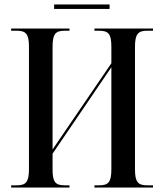

<svg xmlns="http://www.w3.org/2000/svg" viewBox="-20 -842 735 862"><path d="M223 -802H472V-822H223ZM30 0H292V-10H271C229 -10 216 -24 216 -81V-152L480 -540V-83C480 -24 467 -10 425 -10H404V0H667V-10H641C600 -10 586 -24 586 -82V-631C586 -690 600 -704 641 -704H667V-714H404V-704H425C467 -704 480 -690 480 -632V-558L216 -171V-631C216 -690 229 -704 271 -704H292V-714H30V-704H55C96 -704 110 -690 110 -633V-83C110 -24 96 -10 55 -10H30Z"/></svg>

Font: Noto Serif Display Condensed Medium
Style: Regular
Weight: 500
Width: 3
Designer: Monotype Design Team
Foundry: Monotype Imaging Inc.
Version: Version 2.009